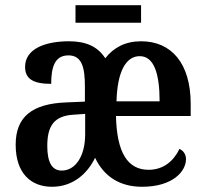

<svg xmlns="http://www.w3.org/2000/svg" viewBox="-20 -705 788 735"><path d="M269 -618H520V-685H269ZM179 10C260 10 315 -41 344 -101C378 -29 439 10 524 10C640 10 692 -48 692 -96C692 -115 681 -129 667 -135C645 -89 606 -55 549 -55C469 -55 427 -120 424 -261H710V-307C710 -463 636 -547 520 -547C460 -547 415 -523 383 -482C354 -527 309 -547 244 -547C153 -547 76 -518 76 -449C76 -403 107 -384 176 -384C176 -447 189 -493 242 -493C295 -493 305 -444 305 -373V-316L234 -313C104 -308 40 -259 40 -151C40 -40 100 10 179 10ZM426 -317C429 -431 462 -490 515 -490C570 -490 591 -422 591 -317ZM216 -52C179 -52 161 -84 161 -146C161 -222 186 -262 263 -266L306 -269V-191C306 -107 269 -52 216 -52Z"/></svg>

Font: Noto Serif Condensed Semi
Style: Regular
Weight: 600
Width: 3
Designer: Monotype Design Team
Foundry: Monotype Imaging Inc.
Version: Version 1.002